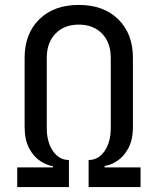

<svg xmlns="http://www.w3.org/2000/svg" viewBox="-20 -760 640 780"><path d="M50 0V-80H195V-85Q171 -88 144 -105.5Q117 -123 98.5 -157.5Q80 -192 80 -245V-525Q80 -623 139.5 -681.5Q199 -740 300 -740Q401 -740 460.5 -681.5Q520 -623 520 -525V-245Q520 -192 501.5 -158Q483 -124 456.5 -106.5Q430 -89 405 -86V-80H551V0H340V-110Q380 -110 405 -146.5Q430 -183 430 -240V-525Q430 -587 394.5 -623.5Q359 -660 300 -660Q241 -660 205.5 -623.5Q170 -587 170 -525V-240Q170 -183 195 -146.5Q220 -110 260 -110V0Z"/></svg>

Font: JetBrainsMono NFM
Style: Regular
Weight: 400
Monospace: yes
Designer: Philipp Nurullin, Konstantin Bulenkov
Foundry: JetBrains
Version: Version 2.304; ttfautohint (v1.8.4.7-5d5b);Nerd Fonts 3.3.0